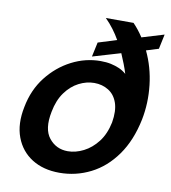

<svg xmlns="http://www.w3.org/2000/svg" viewBox="-80 -769 754 847"><g transform="rotate(10 297.0 -346.0)"><path d="M594 -673 580 -607 525 -590Q558 -521 567 -442Q576 -363 561 -287Q541 -190 494 -124Q447 -58 381.5 -25Q316 8 242 8Q170 8 119 -24Q68 -56 46 -114.5Q24 -173 40 -251Q55 -330 100 -387.5Q145 -445 207 -477Q269 -509 337 -509Q363 -509 383.5 -504.5Q404 -500 421 -492.5Q438 -485 453 -472Q447 -492 438.5 -514Q430 -536 420 -559L295 -522L309 -587L392 -613Q379 -636 362.5 -658Q346 -680 326 -700H450Q475 -674 495 -643ZM262 -92Q297 -92 332.5 -110Q368 -128 395 -163Q422 -198 433 -251Q442 -304 430 -339Q418 -374 390 -391.5Q362 -409 326 -409Q291 -409 257 -391.5Q223 -374 197.5 -339Q172 -304 162 -251Q146 -172 178 -132Q210 -92 262 -92Z"/></g></svg>

Font: Albert Sans SemiBold
Style: Italic
Weight: 600
Italic angle: -11.25°
Designer: Andreas Rasmussen
Foundry: a.Foundry
Version: Version 1.025